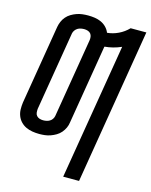

<svg xmlns="http://www.w3.org/2000/svg" viewBox="-138 -831 891 1134"><g transform="rotate(15 307.5 -264.0)"><path d="M361 215 499 -616Q474 -605 448.5 -598.5Q423 -592 398 -590Q398 -589 397.5 -588.5Q397 -588 397 -588L317 -105Q315 -88 307.5 -71.5Q300 -55 288 -41Q276 -27 260 -17.5Q244 -8 227 -2Q210 4 193 6Q176 8 159 8Q137 8 116 4.5Q95 1 77 -7.5Q59 -16 45 -30.5Q31 -45 23.5 -64Q16 -83 15.5 -104Q15 -125 18 -147L98 -630Q101 -647 108 -663.5Q115 -680 127 -694Q139 -708 155 -717.5Q171 -727 188 -733Q205 -739 222.5 -741Q240 -743 257 -743Q278 -743 298.5 -740Q319 -737 337.5 -728.5Q356 -720 370 -705.5Q384 -691 391 -673Q426 -676 459.5 -692Q493 -708 519 -735H615L458 215ZM160 -76Q170 -76 180 -78Q190 -80 199.5 -85.5Q209 -91 215 -100Q221 -109 223 -119L303 -602Q305 -613 303.5 -624.5Q302 -636 295.5 -644Q289 -652 278 -655.5Q267 -659 256 -659Q246 -659 235.5 -657Q225 -655 216 -649.5Q207 -644 200.5 -635Q194 -626 192 -616L112 -133Q111 -122 112 -110.5Q113 -99 120 -91Q127 -83 137.5 -79.5Q148 -76 160 -76Z"/></g></svg>

Font: Iosevka SS04 Medium Extended
Style: Italic
Weight: 500
Width: 7
Italic angle: -9°
Monospace: yes
Designer: Belleve Invis
Foundry: Belleve Invis
Version: Version 19.0.0; ttfautohint (v1.8.4)